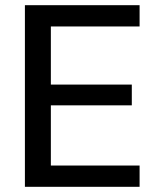

<svg xmlns="http://www.w3.org/2000/svg" viewBox="-20 -720 616 740"><path d="M76 0V-700H518V-618H176V-394H488V-314H176V-82H518V0Z"/></svg>

Font: DM Sans 9pt Medium
Style: Regular
Weight: 500
Version: Version 4.004;gftools[0.9.30]